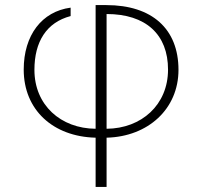

<svg xmlns="http://www.w3.org/2000/svg" viewBox="-20 -533 794 753"><path d="M398 -478C552 -478 639 -398 639 -260C639 -122 535 -29 398 -28ZM355 -28C218 -29 115 -121 115 -259C115 -369 162 -445 257 -470V-503C144 -488 73 -395 73 -260C73 -102 188 3 355 7V200H398V7C561 3 680 -106 680 -259C680 -420 576 -513 397 -513H355Z"/></svg>

Font: Perun ExtraLight
Style: Regular
Weight: 200
Foundry: Copyright (c) Stefan Peev, Context Ltd, 2016
Version: Version 1.089